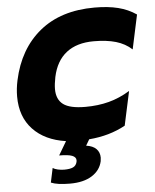

<svg xmlns="http://www.w3.org/2000/svg" viewBox="-62 -766 861 1066"><g transform="rotate(-5 368.5 -233.0)"><path d="M255 -349Q247 -309 247 -282Q247 -224 284 -196.5Q321 -169 407 -169Q478 -169 538.5 -185Q599 -201 656 -236L615 -46Q526 3 412 12L392 46Q429 51 448 70Q467 89 467 119Q467 125 465 139Q454 189 407.5 218.5Q361 248 285 248Q214 248 179 233L196 153Q206 160 224 164Q242 168 259 168Q291 168 308.5 160Q326 152 331 131Q332 128 332 122Q332 104 310 95.5Q288 87 238 87L283 11Q166 -6 100 -76Q34 -146 34 -259Q34 -303 44 -349Q81 -521 199 -617.5Q317 -714 505 -714Q580 -714 636 -700Q692 -686 737 -655L696 -464Q659 -498 607.5 -513Q556 -528 484 -528Q390 -528 332 -483Q274 -438 255 -349Z"/></g></svg>

Font: Prompt ExtraBold
Style: Italic
Weight: 800
Italic angle: -12°
Designer: Katatrad Team
Foundry: CadsonDemak
Version: Version 1.001